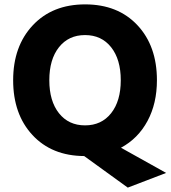

<svg xmlns="http://www.w3.org/2000/svg" viewBox="-20 -705 781 876"><path d="M249 -489.5Q205 -434 205 -339Q205 -244 249 -188.5Q293 -133 368 -133Q443 -133 487 -188.5Q531 -244 531 -339Q531 -434 487 -489.5Q443 -545 368 -545Q293 -545 249 -489.5ZM696 -339Q696 -233 653 -153Q610 -73 532 -31L738 84L563 151L364 7Q216 6 128 -89Q40 -184 40 -339Q40 -494 129.5 -589.5Q219 -685 368.5 -685Q518 -685 607 -590Q696 -495 696 -339Z"/></svg>

Font: Hind Kochi
Style: Bold
Weight: 700
Designer: Dhruvi Tolia
Foundry: Indian Type Foundry
Version: Version 0.702;PS 1.0;hotconv 1.0.81;makeotf.lib2.5.63406